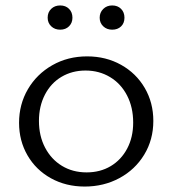

<svg xmlns="http://www.w3.org/2000/svg" viewBox="-20 -679 633 705"><path d="M155 -614Q155 -634 168 -646.5Q181 -659 201 -659Q221 -659 233.5 -646.5Q246 -634 246 -614Q246 -595 233.5 -582.5Q221 -570 201 -570Q181 -570 168 -582.5Q155 -595 155 -614ZM346 -614Q346 -633 359 -646Q372 -659 392 -659Q412 -659 424.5 -646.5Q437 -634 437 -614Q437 -594 424.5 -582Q412 -570 392 -570Q372 -570 359 -582.5Q346 -595 346 -614ZM50 -228Q50 -296 82.5 -351.5Q115 -407 172 -439.5Q229 -472 300 -472Q369 -472 424.5 -441Q480 -410 511.5 -356Q543 -302 543 -235Q543 -166 509.5 -111Q476 -56 418.5 -25Q361 6 291 6Q222 6 167 -24.5Q112 -55 81 -108.5Q50 -162 50 -228ZM469 -229Q469 -285 446.5 -328.5Q424 -372 384 -396Q344 -420 294 -420Q245 -420 206 -397Q167 -374 145 -331.5Q123 -289 123 -235Q123 -180 145.5 -137Q168 -94 207.5 -70Q247 -46 298 -46Q348 -46 386.5 -69Q425 -92 447 -133.5Q469 -175 469 -229Z"/></svg>

Font: Ysabeau SC
Style: Regular
Weight: 400
Designer: Christian Thalmann (Catharsis Fonts)
Version: Version 0.003